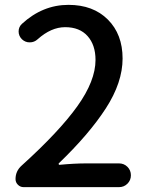

<svg xmlns="http://www.w3.org/2000/svg" viewBox="-20 -770 609 790"><path d="M77.1 0Q63.5 0 53.7 -9.8Q43.9 -19.5 43.9 -33.2Q43.9 -66.4 69.3 -88.9Q223.6 -228.5 298.3 -333Q373 -437.5 373 -523.4Q373 -585 340.3 -621.6Q307.6 -658.2 248 -658.2Q190.4 -658.2 134.8 -608.4Q121.1 -595.7 102.5 -595.7Q101.6 -595.7 101.6 -595.7Q84 -595.7 70.3 -608.4Q56.6 -622.1 56.6 -640.6Q56.6 -659.2 70.3 -671.9Q155.3 -750 261.7 -750Q363.3 -750 423.8 -689.5Q484.4 -628.9 484.4 -529.3Q484.4 -430.7 415.5 -324.2Q346.7 -217.8 221.7 -97.7Q220.7 -95.7 221.7 -93.8Q222.7 -91.8 224.6 -91.8Q286.1 -97.7 335 -97.7H469.7Q490.2 -97.7 504.4 -83.5Q518.6 -69.3 518.6 -48.8Q518.6 -28.3 504.4 -14.2Q490.2 0 469.7 0Z"/></svg>

Font: Gen Jyuu GothicX Medium
Style: Regular
Weight: 500
Designer: Ryoko NISHIZUKA (kana &amp; ideographs); Paul D. Hunt (Latin, Greek &amp; Cyrillic); Wenlong ZHANG (bopomofo); Sandoll C
Version: Version 1.058.20140828